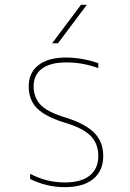

<svg xmlns="http://www.w3.org/2000/svg" viewBox="-20 -770 540 800"><path d="M389.6 -506.8V-486.3Q321.3 -510.7 254.9 -509.8Q189.5 -509.8 154.8 -483.9Q120.1 -458 120.1 -410.2Q120.1 -365.2 147.9 -334.5Q175.8 -303.7 252.9 -280.3Q335 -254.9 372.6 -216.8Q410.2 -178.7 410.2 -120.1Q410.2 -58.6 368.7 -24.4Q327.1 9.8 250 9.8Q172.9 9.8 105.5 -24.4V-45.9Q173.8 -9.8 250 -9.8Q318.4 -9.8 354 -38.6Q389.6 -67.4 389.6 -120.1Q389.6 -171.9 356.9 -204.6Q324.2 -237.3 247.1 -259.8Q168.9 -284.2 134.3 -318.8Q99.6 -353.5 99.6 -410.2Q99.6 -466.8 140.1 -498.5Q180.7 -530.3 254.9 -530.3Q321.3 -530.3 389.6 -506.8ZM197.3 -589.8 317.4 -750H341.8L221.7 -589.8Z"/></svg>

Font: Mgen+ 1mn thin
Style: Regular
Weight: 100
Designer: [Source Han Sans]
Ryoko NISHIZUKA  (kana & ideographs); Paul D. Hunt (Latin, Greek & Cyrillic); Wenlong ZHANG  (bopomofo
Version: Version 1.059.20150602